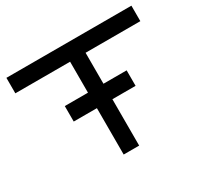

<svg xmlns="http://www.w3.org/2000/svg" viewBox="-147 -887 1122 1075"><g transform="rotate(-30 414.0 -350.0)"><path d="M613.8 -299.8H463.9V0H363.8V-299.8H213.9V-399.9H363.8V-600.1H9.8V-700.2H817.9V-600.1H463.9V-399.9H613.8Z"/></g></svg>

Font: Bruno Ace SC
Style: Regular
Weight: 400
Designer: Astigmatic (AOETI)
Foundry: Astigmatic (AOETI)
Version: Version 1.000